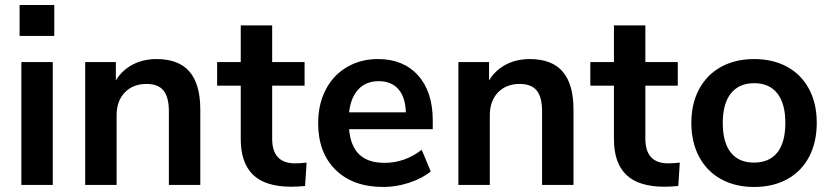

<svg xmlns="http://www.w3.org/2000/svg" viewBox="-20 -736 3308 764"><path d="M65 0V-489H190V0ZM58 -716H196V-593H58Z M777 -300V0H652V-293Q652 -350 630.5 -376Q609 -402 563 -402Q509 -402 476.5 -368Q444 -334 444 -277V0H319V-489H441V-416Q466 -457 508 -479Q550 -501 603 -501Q691 -501 734 -451Q777 -401 777 -300Z M1200 -89 1194 4Q1164 7 1139 7Q1036 7 987 -40.5Q938 -88 938 -182V-395H844V-489H938V-635H1063V-489H1192V-395H1063V-184Q1063 -86 1154 -86Q1176 -86 1200 -89Z M1702 -222H1369Q1375 -154 1410 -121Q1445 -88 1510 -88Q1591 -88 1658 -140L1694 -54Q1660 -26 1608.5 -9Q1557 8 1505 8Q1385 8 1315.5 -60Q1246 -128 1246 -246Q1246 -321 1276 -379Q1306 -437 1360.5 -469Q1415 -501 1484 -501Q1585 -501 1643.5 -436Q1702 -371 1702 -257ZM1369 -289H1595Q1593 -350 1565 -381.5Q1537 -413 1487 -413Q1437 -413 1406.5 -381Q1376 -349 1369 -289Z M2262 -300V0H2137V-293Q2137 -350 2115.5 -376Q2094 -402 2048 -402Q1994 -402 1961.5 -368Q1929 -334 1929 -277V0H1804V-489H1926V-416Q1951 -457 1993 -479Q2035 -501 2088 -501Q2176 -501 2219 -451Q2262 -401 2262 -300Z M2685 -89 2679 4Q2649 7 2624 7Q2521 7 2472 -40.5Q2423 -88 2423 -182V-395H2329V-489H2423V-635H2548V-489H2677V-395H2548V-184Q2548 -86 2639 -86Q2661 -86 2685 -89Z M2731 -247Q2731 -324 2762 -381.5Q2793 -439 2849.5 -470Q2906 -501 2981 -501Q3056 -501 3112.5 -470Q3169 -439 3199.5 -381.5Q3230 -324 3230 -247Q3230 -170 3199.5 -112Q3169 -54 3112.5 -23Q3056 8 2981 8Q2906 8 2849.5 -23Q2793 -54 2762 -112Q2731 -170 2731 -247ZM3105 -247Q3105 -324 3073 -364.5Q3041 -405 2981 -405Q2921 -405 2888.5 -364.5Q2856 -324 2856 -247Q2856 -169 2888 -129Q2920 -89 2980 -89Q3041 -89 3073 -129Q3105 -169 3105 -247Z"/></svg>

Font: wassup Sans
Style: Bold
Weight: 700
Version: Version 2.001